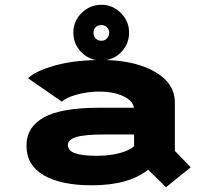

<svg xmlns="http://www.w3.org/2000/svg" viewBox="-20 -762 890 801"><path d="M672.5 19 598 -54Q517 11 363 11Q234 11 162.2 -31Q90.5 -73 90.5 -154Q90.5 -232 163 -272.2Q235.5 -312.5 393.5 -312.5H539Q533.5 -343.5 492 -361.8Q450.5 -380 395.5 -380Q347 -380 302 -367.8Q257 -355.5 238 -338L97 -435.5Q126.5 -464.5 203.2 -487Q280 -509.5 381 -511.5Q340 -519 313 -551Q286 -583 286 -626.5Q286 -674 320.5 -708Q355 -742 403.5 -742Q450 -742 484.2 -707.8Q518.5 -673.5 518.5 -626.5Q518.5 -583 491.5 -551Q464.5 -519 424.5 -511.5Q551 -507.5 630.2 -460.2Q709.5 -413 709.5 -333.5V-132.5L775.5 -64ZM403.5 -592Q416.5 -592 426 -601.5Q435.5 -611 435.5 -626Q435.5 -639 426 -648.2Q416.5 -657.5 403.5 -657.5Q388.5 -657.5 379.2 -648.5Q370 -639.5 370 -626Q370 -610.5 379.2 -601.2Q388.5 -592 403.5 -592ZM384.5 -112Q433.5 -112 475 -122.2Q516.5 -132.5 539.5 -151.5V-201H416Q332 -201 297.5 -190Q263 -179 263 -157Q263 -133.5 292.8 -122.8Q322.5 -112 384.5 -112Z"/></svg>

Font: League Mono Wide
Style: Bold
Weight: 700
Width: 8
Designer: Tyler Finck
Foundry: The League of Moveable Type / Tyler Finck
Version: Version 2.210